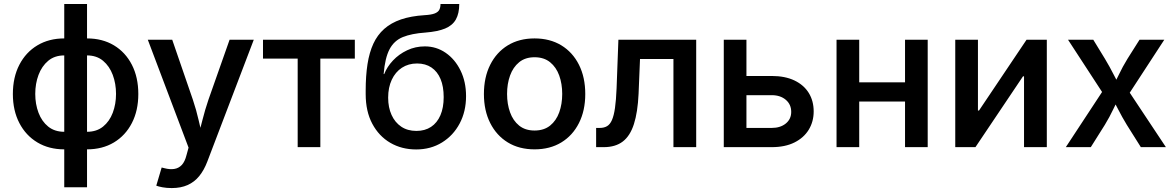

<svg xmlns="http://www.w3.org/2000/svg" viewBox="-20 -748 5974 976"><path d="M306.6 11.2Q229 11.2 170.2 -23.9Q111.3 -59.1 78.4 -122.6Q45.4 -186 45.4 -270Q45.4 -355 78.4 -418.7Q111.3 -482.4 170.2 -517.6Q229 -552.7 306.6 -552.7H422.4Q500.5 -552.7 559.1 -517.6Q617.7 -482.4 650.4 -418.7Q683.1 -355 683.1 -270Q683.1 -186 650.4 -122.6Q617.7 -59.1 559.1 -23.9Q500.5 11.2 422.4 11.2ZM306.6 -78.1H422.4Q471.2 -78.1 503.9 -104.5Q536.6 -130.9 553.2 -174.8Q569.8 -218.8 569.8 -270.5Q569.8 -322.8 553.2 -367.2Q536.6 -411.6 503.9 -439Q471.2 -466.3 422.4 -466.3H306.6Q257.8 -466.3 225.1 -439Q192.4 -411.6 175.8 -367.2Q159.2 -322.8 159.2 -270.5Q159.2 -218.8 175.8 -174.8Q192.4 -130.9 225.1 -104.5Q257.8 -78.1 306.6 -78.1ZM306.6 204.1V-727.5H422.4V204.1Z M774.4 195.8 801.8 103.5 815.4 106.9Q843.3 114.3 865.7 110.8Q888.2 107.4 904.1 90.6Q919.9 73.7 928.2 40L938.5 2.4L731.4 -545.9H855.5L960.4 -241.2Q978 -189 989.7 -137.2Q1001.5 -85.4 1015.1 -33.2H981.9Q996.1 -85.4 1009 -137.5Q1022 -189.5 1039.6 -241.2L1147 -545.9H1270L1033.7 73.7Q1017.1 117.2 992.7 147.2Q968.3 177.2 933.8 192.6Q899.4 208 853 208Q827.1 208 806.2 204.1Q785.2 200.2 774.4 195.8Z M1493.2 0V-450.2H1316.9V-545.9H1783.7V-450.2H1608.4V0Z M2095.7 11.7Q2022 11.7 1964.1 -22Q1906.2 -55.7 1872.6 -118.7Q1838.9 -181.6 1838.9 -270V-287.6Q1838.9 -362.3 1848.1 -421.9Q1857.4 -481.4 1877.9 -525.9Q1898.4 -570.3 1933.1 -601.1Q1967.8 -631.8 2018.3 -649.2Q2068.8 -666.5 2138.2 -670.9Q2172.9 -672.9 2189.9 -679.7Q2207 -686.5 2213.1 -698.2Q2219.2 -710 2219.2 -727.5H2314.5Q2314.5 -679.7 2297.4 -649.2Q2280.3 -618.7 2242.7 -603Q2205.1 -587.4 2142.6 -582.5Q2072.3 -577.6 2027.8 -559.6Q1983.4 -541.5 1960.2 -497.6Q1937 -453.6 1930.2 -371.6H1933.1Q1947.3 -408.2 1977.5 -440.4Q2007.8 -472.7 2049.6 -492.4Q2091.3 -512.2 2139.6 -512.2Q2198.2 -512.2 2245.6 -479.5Q2293 -446.8 2321 -389.6Q2349.1 -332.5 2349.1 -259.3Q2349.1 -181.6 2316.7 -120.4Q2284.2 -59.1 2226.8 -23.7Q2169.4 11.7 2095.7 11.7ZM2096.7 -82.5Q2140.1 -82.5 2171.1 -103Q2202.1 -123.5 2218.8 -162.1Q2235.4 -200.7 2235.4 -254.4Q2235.4 -308.1 2219.5 -346.2Q2203.6 -384.3 2173.3 -404.8Q2143.1 -425.3 2100.1 -425.3Q2056.2 -425.3 2022.9 -403.6Q1989.7 -381.8 1971.4 -342.5Q1953.1 -303.2 1953.1 -251.5Q1953.1 -201.7 1970.5 -163.6Q1987.8 -125.5 2019.8 -104Q2051.8 -82.5 2096.7 -82.5Z M2697.3 11.2Q2619.1 11.2 2561.5 -23.9Q2503.9 -59.1 2471.9 -122.6Q2439.9 -186 2439.9 -270Q2439.9 -355 2471.9 -418.7Q2503.9 -482.4 2561.5 -517.6Q2619.1 -552.7 2697.3 -552.7Q2775.4 -552.7 2833.3 -517.6Q2891.1 -482.4 2923.1 -418.7Q2955.1 -355 2955.1 -270Q2955.1 -186 2923.1 -122.6Q2891.1 -59.1 2833.3 -23.9Q2775.4 11.2 2697.3 11.2ZM2697.3 -84.5Q2745.1 -84.5 2776.4 -109.6Q2807.6 -134.8 2822.8 -177Q2837.9 -219.2 2837.9 -270.5Q2837.9 -321.8 2822.8 -364Q2807.6 -406.2 2776.4 -431.6Q2745.1 -457 2697.3 -457Q2649.9 -457 2618.9 -431.6Q2587.9 -406.2 2572.8 -364Q2557.6 -321.8 2557.6 -270.5Q2557.6 -219.2 2572.8 -177Q2587.9 -134.8 2618.9 -109.6Q2649.9 -84.5 2697.3 -84.5Z M3010.3 0V-97.7H3028.8Q3050.8 -97.7 3065.9 -106.7Q3081.1 -115.7 3090.8 -137.9Q3100.6 -160.2 3106.2 -199.2Q3111.8 -238.3 3114.3 -298.8L3123.5 -545.9H3519V0H3403.3V-448.2H3233.4L3226.1 -271Q3221.7 -177.2 3202.4 -117.2Q3183.1 -57.1 3145.8 -28.6Q3108.4 0 3048.8 0Z M3743.2 -361.8H3902.8Q3970.7 -361.8 4018.6 -338.9Q4066.4 -315.9 4091.3 -275.4Q4116.2 -234.9 4116.2 -181.6Q4116.2 -129.9 4091.1 -88.6Q4065.9 -47.4 4018.3 -23.7Q3970.7 0 3902.8 0H3659.2V-545.9H3774.4V-97.7H3902.8Q3946.8 -97.7 3974.4 -120.1Q4002 -142.6 4002 -179.2Q4002 -217.3 3974.4 -240.7Q3946.8 -264.2 3902.8 -264.2H3743.2Z M4609.9 -329.6V-231.9H4317.4V-329.6ZM4347.7 -545.9V0H4232.4V-545.9ZM4695.8 -545.9V0H4580.6V-545.9Z M5301.3 0H5185.5V-359.9H5180.2L4938.5 0H4835.9V-545.9H4951.2V-186H4956.5L5198.2 -545.9H5301.3Z M5397.9 0 5611.3 -324.7V-235.8L5409.2 -545.9H5537.6L5596.7 -449.2Q5621.6 -407.7 5640.9 -369.4Q5660.2 -331.1 5679.7 -295.4H5629.4Q5649.9 -331.1 5668 -369.4Q5686 -407.7 5711.4 -449.2L5772.5 -545.9H5898.4L5694.3 -232.9V-319.8L5906.7 0H5779.3L5708 -113.3Q5683.1 -154.3 5664.1 -191.9Q5645 -229.5 5625 -264.2H5675.8Q5656.2 -229.5 5638.7 -191.9Q5621.1 -154.3 5596.2 -113.3L5524.9 0Z"/></svg>

Font: Inter
Style: 540
Weight: 540
Designer: Rasmus Andersson
Foundry: rsms
Version: Version 4.001;git-66647c0bb